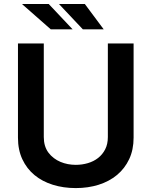

<svg xmlns="http://www.w3.org/2000/svg" viewBox="-20 -949 774 980"><path d="M366.8 11Q303.6 11 249.6 -5.9Q195.7 -22.7 156.1 -55.4Q116.5 -88.1 94.1 -136Q71.7 -183.9 71.7 -246.4V-727.3H203.5V-249.6Q203.5 -202.4 226.6 -170.8Q239 -154.1 254.8 -142.2Q270.6 -130.3 288.7 -122.7Q306.8 -115.1 326.7 -111.3Q346.6 -107.6 366.8 -107.6Q398.8 -107.6 428.4 -116.3Q458.1 -125 480.6 -142.6Q503.2 -160.2 516.9 -186.8Q530.5 -213.4 530.5 -249.6V-727.3H661.9V-246.4Q661.9 -184.7 639.4 -136.7Q616.8 -88.8 577.2 -55.9Q537.6 -23.1 483.7 -6Q429.7 11 366.8 11ZM350.5 -799.4H239L92 -928.6H228.7ZM509.2 -799.4H402.7L280.9 -928.6H413Z"/></svg>

Font: Linik Sans SemiBold
Style: Regular
Weight: 600
Designer: Fonts by Rasmus Andersson / Changes by Cristiano Sobral with parts from Marc Monis
Foundry: rsms
Version: Version 3.020; ttfautohint (v1.6)